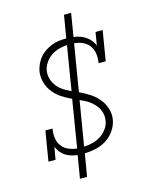

<svg xmlns="http://www.w3.org/2000/svg" viewBox="-137 -929 874 1122"><g transform="rotate(-15 300.0 -368.0)"><path d="M204 107 227 -30Q207 -33 188.5 -38.5Q170 -44 154 -54.5Q138 -65 126.5 -80Q115 -95 108 -112L95 -37H52L82 -218H125Q120 -190 123.5 -162.5Q127 -135 142 -114Q157 -93 181.5 -82Q206 -71 234 -68L281 -356Q251 -370 223 -388Q195 -406 174 -432Q153 -458 143 -491Q133 -524 138 -560Q142 -582 151.5 -602.5Q161 -623 176 -641Q191 -659 211 -672Q231 -685 252.5 -693Q274 -701 296 -703.5Q318 -706 339 -706L362 -843H405L382 -703Q401 -701 419.5 -694.5Q438 -688 454 -677.5Q470 -667 482 -652Q494 -637 501 -620L514 -698H557L527 -517H484Q489 -545 485.5 -572.5Q482 -600 467 -621Q452 -642 427.5 -653.5Q403 -665 376 -667L329 -383Q360 -368 389 -350Q418 -332 440 -306Q462 -280 473.5 -246.5Q485 -213 479 -177Q473 -143 452.5 -113Q432 -83 401.5 -64Q371 -45 337.5 -37.5Q304 -30 270 -29L247 107ZM289 -400 333 -667Q308 -666 283 -659Q258 -652 236 -637Q214 -622 199 -599.5Q184 -577 180 -553Q177 -535 180 -517.5Q183 -500 190 -485Q197 -470 207.5 -457Q218 -444 231 -434Q244 -424 258.5 -416Q273 -408 289 -400ZM276 -68Q302 -69 328 -75.5Q354 -82 377 -96.5Q400 -111 416.5 -134Q433 -157 437 -183Q440 -201 437 -219Q434 -237 426 -252.5Q418 -268 406.5 -281Q395 -294 381.5 -304.5Q368 -315 352.5 -323Q337 -331 321 -338Z"/></g></svg>

Font: Iosevka Etoile XLtObl
Style: Regular
Weight: 200
Italic angle: -9°
Designer: Belleve Invis
Foundry: Belleve Invis
Version: Version 15.5.2; ttfautohint (v1.8.4)